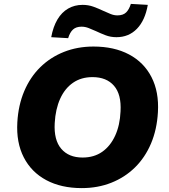

<svg xmlns="http://www.w3.org/2000/svg" viewBox="-20 -955 867 986"><path d="M400 11Q294 11 217.5 -30Q141 -71 102 -147Q63 -223 69 -327Q74 -415 104.5 -487Q135 -559 187 -610Q239 -661 308.5 -688.5Q378 -716 460 -716Q566 -716 642.5 -675.5Q719 -635 758 -559Q797 -483 791 -379Q786 -290 755.5 -218Q725 -146 673 -95Q621 -44 551.5 -16.5Q482 11 400 11ZM404 -146Q463 -146 505 -175.5Q547 -205 571.5 -258.5Q596 -312 599 -383Q604 -470 565.5 -514.5Q527 -559 455 -559Q397 -559 355 -530Q313 -501 289 -448Q265 -395 261 -323Q256 -236 294.5 -191Q333 -146 404 -146ZM330 -759 243 -764Q253 -818 275 -855Q297 -892 330 -911Q363 -930 404 -930Q434 -930 460 -920.5Q486 -911 509 -900Q529 -891 547 -883.5Q565 -876 583 -876Q612 -876 627.5 -891Q643 -906 652 -935L739 -930Q725 -850 683 -807Q641 -764 578 -764Q548 -764 522 -774Q496 -784 473 -795Q453 -804 435 -811Q417 -818 399 -818Q371 -818 355 -803.5Q339 -789 330 -759Z"/></svg>

Font: Nunito Sans 10pt Black
Style: Italic
Weight: 900
Italic angle: -9°
Designer: Vernon Adams
Foundry: Vernon Adams
Version: Version 3.101;gftools[0.9.27]